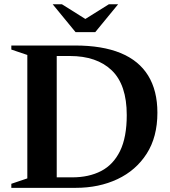

<svg xmlns="http://www.w3.org/2000/svg" viewBox="-20 -904 818 924"><path d="M590 -350Q590 -496 518 -565.2Q446 -634.5 316 -634.5H182.5L174 -685H341.5Q472 -685 560.2 -648.8Q648.5 -612.5 693 -540.2Q737.5 -468 737.5 -361.5Q737.5 -245 686 -164.5Q634.5 -84 545.5 -42Q456.5 0 344.5 0H174L182.5 -50.5H327.5Q408 -50.5 466.8 -81Q525.5 -111.5 557.8 -177.5Q590 -243.5 590 -350ZM34.5 0V-19.5L111.5 -45.5V-639.5L34.5 -665.5V-685H253V0ZM405.5 -803.5H376L504 -883.5H548.5L438.5 -749.5H343.5L233.5 -883.5H278Z"/></svg>

Font: Newsreader 36pt SemiBold
Style: Regular
Weight: 600
Designer: Hugues Gentile
Foundry: Production Type
Version: Version 1.003